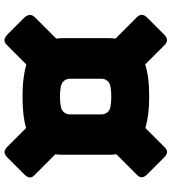

<svg xmlns="http://www.w3.org/2000/svg" viewBox="26 -790 769 861"><g transform="rotate(90 410.5 -359.5)"><path d="M674 -260Q674 -240 672 -223L762 -133Q776 -121 776 -109.5Q776 -98 762 -84L686 -8Q661 17 638 -8L554 -92Q527 -84 492 -80Q457 -76 413 -76Q368 -76 332.5 -80.5Q297 -85 269 -93L184 -8Q172 5 160.5 5Q149 5 135 -8L59 -84Q35 -110 59 -133L153 -227Q151 -242 151 -260V-459Q151 -477 153 -493L59 -587Q34 -610 59 -635L135 -711Q161 -737 184 -711L269 -626Q296 -635 332 -639.5Q368 -644 413 -644Q457 -644 492 -639.5Q527 -635 554 -627L638 -711Q661 -737 686 -711L762 -635Q788 -610 762 -587L672 -497Q674 -479 674 -459ZM333 -289Q333 -270 347.5 -257Q362 -244 413 -244Q465 -244 479 -257Q493 -270 493 -289V-430Q493 -449 479 -461.5Q465 -474 413 -474Q362 -474 347.5 -461.5Q333 -449 333 -430Z"/></g></svg>

Font: Bungee Spice
Style: Regular
Weight: 400
Designer: David Jonathan Ross
Foundry: David Jonathan Ross
Version: Version 2.000